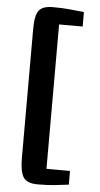

<svg xmlns="http://www.w3.org/2000/svg" viewBox="-62 -890 533 1027"><g transform="rotate(5 204.0 -376.0)"><path d="M84.5 -31.5V-726Q84.5 -798 104.2 -824.8Q124 -851.5 180 -851.5Q234 -851.5 271.2 -847.5Q308.5 -843.5 347 -839.5V-762H220.5V13L347 13.5V87Q308.5 92 271.2 96Q234 100 180 100Q123.5 100 104 70.2Q84.5 40.5 84.5 -31.5Z"/></g></svg>

Font: Merriweather Sans
Style: Bold
Weight: 700
Designer: Eben Sorkin
Foundry: Eben Sorkin
Version: Version 1.008; ttfautohint (v1.7.19-72a1) -l 8 -r 50 -G 200 